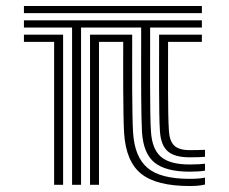

<svg xmlns="http://www.w3.org/2000/svg" viewBox="-20 -618 766 642"><path d="M60 -574V-598H655V-574ZM221 0V-526H60V-550H655V-526H482V-459.5Q482 -444.8 481.9 -407.8Q481.8 -370.8 481.9 -325.8Q482 -280.8 482.6 -240.2Q483.2 -199.8 484.8 -177.8Q488.5 -119 518.5 -93.5Q548.5 -68 614 -68Q632.2 -68 644.9 -68.8Q657.5 -69.5 665.5 -70.5V-47.5Q657.5 -45.8 643.6 -44.9Q629.8 -44 614 -44Q535 -44 497.2 -74Q459.5 -104 454.8 -176.2Q453.8 -193.8 453.1 -224Q452.5 -254.2 452.2 -289.9Q452 -325.5 451.9 -360Q451.8 -394.5 451.9 -421.2Q452 -448 452 -460V-526H251V0ZM161 0V-478H60V-502H191V0ZM614 4Q502.8 4 451.9 -37.1Q401 -78.2 395 -173Q393.5 -196.8 392.9 -237Q392.2 -277.2 392 -321.9Q391.8 -366.5 391.9 -404.4Q392 -442.2 392 -461V-478H311V0H281V-502H422V-459.5Q422 -437.8 421.9 -399.6Q421.8 -361.5 422 -318.2Q422.2 -275 422.9 -236.4Q423.5 -197.8 425 -174.5Q430 -93.5 473 -56.8Q516 -20 614 -20Q647.2 -20 665.5 -24.2V-1Q646.2 4 614 4ZM614 -92Q563.5 -92 540.6 -112.4Q517.8 -132.8 514.8 -179.2Q513.2 -201.5 512.6 -240.6Q512 -279.8 511.9 -323.5Q511.8 -367.2 511.9 -404.2Q512 -441.2 512 -459V-502H655V-478H542V-458.5Q542 -436 541.9 -398.6Q541.8 -361.2 541.9 -319.2Q542 -277.2 542.6 -240Q543.2 -202.8 544.8 -180.5Q546.8 -146.5 562.6 -131.2Q578.5 -116 614 -116Q624.5 -116 637.9 -116.2Q651.2 -116.5 665.5 -117V-93.8Q658.5 -93 645.5 -92.5Q632.5 -92 614 -92Z"/></svg>

Font: Big Shoulders Inline Text Black
Style: Regular
Weight: 900
Designer: Patric King
Foundry: XO Type Co
Version: Version 1.000